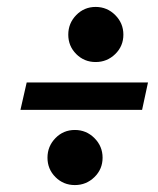

<svg xmlns="http://www.w3.org/2000/svg" viewBox="-20 -618 455 554"><path d="M200 -462C215.3 -446.7 234 -439 256 -439C278 -439 296.8 -446.7 312.5 -462C328.2 -477.3 336 -496 336 -518C336 -540 328.2 -558.8 312.5 -574.5C296.8 -590.2 278 -598 256 -598C234 -598 215.3 -590.2 200 -574.5C184.7 -558.8 177 -540 177 -518C177 -496 184.7 -477.3 200 -462ZM57 -380 39 -301H390L407 -380ZM140 -107C155.3 -91.7 174 -84 196 -84C218 -84 236.8 -91.7 252.5 -107C268.2 -122.3 276 -141 276 -163C276 -185 268.2 -203.8 252.5 -219.5C236.8 -235.2 218 -243 196 -243C174 -243 155.3 -235.2 140 -219.5C124.7 -203.8 117 -185 117 -163C117 -141 124.7 -122.3 140 -107Z"/></svg>

Font: DonutKreme
Style: Regular
Weight: 400
Designer: Impallari Type
Foundry: Impallari Type
Version: Version 2.100